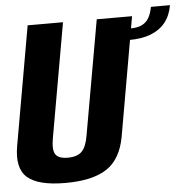

<svg xmlns="http://www.w3.org/2000/svg" viewBox="-52 -759 804 813"><g transform="rotate(-5 349.5 -352.5)"><path d="M193.9 3.5Q309.4 3.5 370 -36.5Q430.6 -76.5 447.7 -171.2L536 -675.4H385.9L300.2 -190.2Q292.2 -141.2 272.7 -121.7Q253.1 -102.2 213.2 -102.2Q173.4 -102.2 160.8 -121.7Q148.2 -141.2 157 -190.2L242.5 -675.4H92.2L3.6 -171.2Q-13.3 -76.5 32.8 -36.5Q78.9 3.5 193.9 3.5ZM523.8 -624.3 516.1 -576.1Q568.8 -576.1 607.2 -590.9Q645.7 -605.8 669 -634.8Q692.3 -663.7 700.1 -707.9H619Q614.2 -680.9 603.8 -662.4Q593.5 -643.9 574.7 -634.1Q555.9 -624.3 523.8 -624.3Z"/></g></svg>

Font: Anybody Thin Condensed
Style: Italic
Weight: 100
Width: 3
Italic angle: -10°
Version: Version 1.113;gftools[0.9.25]